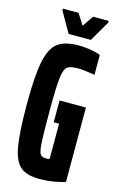

<svg xmlns="http://www.w3.org/2000/svg" viewBox="-130 -909 601 971"><g transform="rotate(15 170.0 -423.5)"><path d="M22 -344Q22 -492 37.5 -566Q53 -640 90 -668Q127 -696 199 -696Q227 -696 259.5 -691Q292 -686 314 -677V-573Q254 -583 227 -583Q186 -583 170 -571.5Q154 -560 148 -512Q142 -464 142 -344Q142 -222 144.5 -176Q147 -130 155 -115.5Q163 -101 185 -101Q202 -101 205 -104V-288H177V-402H315V-13Q291 -4 254 2Q217 8 181 8Q114 8 81 -20Q48 -48 35 -121.5Q22 -195 22 -344ZM134 -739 73 -846V-855H155L192 -797L231 -855H313V-846L251 -739Z"/></g></svg>

Font: Saira Ultra Condensed ExtraBold
Style: Regular
Weight: 800
Width: 1
Designer: Hector Gatti with collaboration of the Omnibus-Type team
Foundry: Omnibus-Type
Version: Version 1.001; ttfautohint (v1.8)